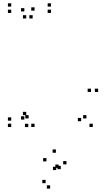

<svg xmlns="http://www.w3.org/2000/svg" viewBox="-20 -760 660 1164"><path d="M189.5 10V-10H169.5V10ZM189.5 -695.5V-715.5H169.5V-695.5ZM178 -648V-668H158V-648ZM289 -681.5V-701.5H269V-681.5ZM289 -720V-740H269V-720ZM48 -720V-740H28V-720ZM48 -681.5V-701.5H28V-681.5ZM139 -648V-668H119V-648ZM127.5 -690.5V-710.5H107.5V-690.5ZM127.5 -35V-55H107.5V-35ZM139 -62V-82H119V-62ZM48 -28.5V-48.5H28V-28.5ZM48 10V-10H28V10ZM542.5 10V-10H522.5V10ZM575 -202.5V-222.5H555V-202.5ZM531.5 -202.5V-222.5H511.5V-202.5ZM472 -25V-45H452V-25ZM504 -42V-62H484V-42ZM153.5 -42V-62H133.5V-42ZM151.5 10.5V-9.5H131.5V10.5ZM383 236.5V216.5H363V236.5ZM319 166V146H299V166ZM261.5 218.5V198.5H241.5V218.5ZM321 271V251H301V271ZM348.5 265.5V245.5H328.5V265.5ZM335.5 257.5V237.5H315.5V257.5ZM256.5 350.5V330.5H236.5V350.5ZM284 383.5V363.5H264V383.5Z"/></svg>

Font: Monaspace Xenon Dots Var
Style: Regular
Weight: 400
Designer: Riley Cran and the Lettermatic Team
Version: Version 1.100 (Monaspace Xenon Dots)